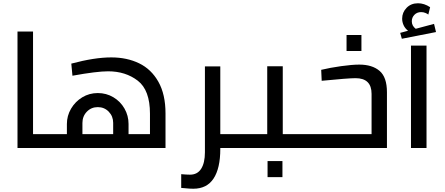

<svg xmlns="http://www.w3.org/2000/svg" viewBox="-20 -905 2718 1174"><path d="M277 -85V0H87V-712H182V-85Z M992 -211V0H277V-85H389V-147Q389 -197 414.5 -240.5Q440 -284 483 -310Q526 -336 578 -336Q630 -336 673 -310.5Q716 -285 741 -241.5Q766 -198 766 -147V-85H897V-210Q897 -354 822.5 -411.5Q748 -469 641 -469Q572 -469 423 -442L416 -516Q558 -554 660 -554Q756 -554 830.5 -518Q905 -482 948.5 -405Q992 -328 992 -211ZM484 -153V-85H672V-154Q672 -194 645 -222Q618 -250 578 -250Q538 -250 511 -222Q484 -194 484 -153Z M1465 0H1327V6Q1327 124 1286 186.5Q1245 249 1162 249Q1139 249 1112 246L1088 244V160Q1121 163 1142 163Q1187 163 1210 127Q1233 91 1233 26V-499H1327V-85H1465Z M1465 0ZM1858 -85V0H1465V-85H1614V-500H1709V-85ZM1616 80H1707V178H1616Z M1858 0ZM2346 -341V0H1858V-85H2252V-331Q2252 -427 2154 -427Q2110 -427 1947 -411L1944 -478Q1998 -491 2065.5 -500.5Q2133 -510 2177 -510Q2256 -510 2301 -471.5Q2346 -433 2346 -341ZM2099 -691H2190V-593H2099Z M2427 0ZM2493 -626H2588V0H2493ZM2646 -709 2437 -668 2427 -704 2475 -717Q2457 -731 2448 -750.5Q2439 -770 2439 -791Q2439 -829 2466 -857Q2493 -885 2536 -885Q2574 -885 2610 -861L2599 -816Q2593 -821 2581 -826Q2569 -831 2555 -831Q2530 -831 2514 -814.5Q2498 -798 2498 -775Q2498 -747 2522 -729L2634 -759Z"/></svg>

Font: Cairo SemiBold
Style: Regular
Weight: 600
Designer: Mohamed Gaber, the designers of Titillium
Foundry: Kief Type Foundry
Version: Version 2.009; ttfautohint (v1.5.33-1714) -l 8 -r 50 -G 200 